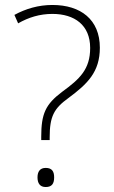

<svg xmlns="http://www.w3.org/2000/svg" viewBox="-20 -744 460 773"><path d="M191 -724C135 -724 84 -709 38 -684L53 -650C95 -674 140 -688 191 -688C280 -688 343 -643 343 -551C343 -465 301 -426 231 -375C163 -324 146 -286 146 -193V-180H180V-191C180 -275 197 -307 255 -349C332 -406 382 -454 382 -552C382 -665 305 -724 191 -724ZM164 9C190 9 198 -6 198 -30C198 -53 190 -68 164 -68C141 -68 131 -53 131 -30C131 -6 141 9 164 9Z"/></svg>

Font: Noto Sans Tamil ExtraLight
Style: Regular
Weight: 200
Designer: Jelle Bosma - Monotype Design Team
Foundry: Monotype Imaging Inc.
Version: Version 2.004